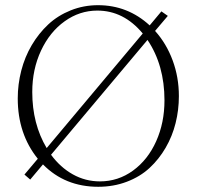

<svg xmlns="http://www.w3.org/2000/svg" viewBox="-20 -696 747 729"><path d="M94.7 -14.2 72.8 -33.2 123.5 -93.3Q47.4 -187.5 47.4 -322.3Q47.4 -376 60.8 -428Q74.2 -480 100.6 -524.7Q127 -569.3 163.3 -603.3Q199.7 -637.2 248.5 -656.7Q297.4 -676.3 352.1 -676.3Q464.8 -676.3 548.3 -599.6L592.8 -652.8L617.2 -635.7L568.8 -578.6Q611.8 -530.8 635.5 -466.8Q659.2 -402.8 659.2 -331.1Q659.2 -278.3 646.7 -228.5Q634.3 -178.7 608.9 -135Q583.5 -91.3 547.6 -58.1Q511.7 -24.9 461.4 -5.9Q411.1 13.2 353 13.2Q226.6 13.2 143.1 -71.8ZM102.5 -346.7Q102.5 -225.6 157.2 -133.8L522 -568.8Q449.7 -655.8 349.6 -655.8Q282.2 -655.8 225.6 -615.2Q168.9 -574.7 135.7 -503.7Q102.5 -432.6 102.5 -346.7ZM359.4 -7.3Q428.7 -7.3 485.1 -48.3Q541.5 -89.4 573 -159.7Q604.5 -230 604.5 -314.9Q604.5 -448.7 540 -544.4L173.8 -108.4Q209 -60.5 256.6 -33.9Q304.2 -7.3 359.4 -7.3Z"/></svg>

Font: Elstob ExtraLight
Style: Regular
Weight: 200
Designer: Peter S. Baker
Version: Version 1.015